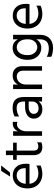

<svg xmlns="http://www.w3.org/2000/svg" viewBox="1186 -1942 948 3360"><g transform="rotate(-90 1660.0 -262.0)"><path d="M93.8 -219.7V-285.8H396.4Q396.4 -288.8 396.4 -296.1Q396.4 -303.5 396.4 -306.5Q395.8 -369.5 361.9 -407Q328.1 -444.4 267.9 -444.4Q207 -444.4 164.3 -396.4Q121.7 -348.4 121.7 -251.6Q121.7 -160.3 172.4 -112.4Q223.2 -64.6 306.6 -64.6Q340.6 -64.6 378.6 -73.5Q416.6 -82.4 443 -100.4V-25.8Q424.2 -16.2 399 -9.1Q373.7 -2 347.8 1.5Q321.8 5 299 5Q222.5 5 164.7 -27Q106.8 -59.1 74.9 -117.3Q42.9 -175.5 42.9 -251.6Q42.9 -334.8 72.1 -393.1Q101.4 -451.4 152.5 -482.1Q203.6 -512.8 268.2 -512.8Q360.7 -512.8 417.7 -453.3Q474.8 -393.8 474.8 -278.9Q474.8 -270.1 473.4 -250.9Q471.9 -231.7 469.9 -219.7ZM251.1 -560.1 349.7 -715.8H444.4L319.9 -560.1Z M624.7 -148.3V-632.5H704.4V-145.7Q704.4 -106.6 722.9 -86Q741.3 -65.4 780.1 -65.4Q798.7 -65.4 817.3 -71.6Q835.9 -77.8 848.8 -87.8V-13.4Q834.1 -5.2 812.2 -0.1Q790.3 5 774.8 5Q695.7 5 660.2 -35.2Q624.7 -75.3 624.7 -148.3ZM543.8 -443.4V-507H843.7V-443.4Z M963.4 0 963.6 -507H1042.3V0ZM1207.8 -509.9V-432Q1196.8 -435.8 1186.4 -437.4Q1176.1 -439 1164.7 -439Q1128.1 -439 1100.6 -415.2Q1073 -391.4 1057.7 -354.4Q1042.3 -317.3 1042.3 -276.7L1019.1 -293.9Q1020.4 -353.1 1036.4 -402.8Q1052.4 -452.6 1087.6 -482.5Q1122.7 -512.4 1180.1 -512.4Q1186.9 -512.4 1193.6 -511.9Q1200.2 -511.4 1207.8 -509.9Z M1562.8 -168.6V-322.7Q1562.8 -380.2 1537.3 -412.3Q1511.7 -444.4 1445.4 -444.4Q1408.5 -444.4 1369.4 -432.5Q1330.3 -420.6 1301.3 -400.8V-480.4Q1326.6 -495.8 1367.8 -505.5Q1408.9 -515.2 1450.6 -515.2Q1552.8 -515.2 1597.6 -464.8Q1642.5 -414.3 1642.5 -321.1V0H1564.2V-59.6Q1551.4 -39.6 1518.5 -17.5Q1485.5 4.6 1422.4 4.6Q1351.2 4.6 1307.5 -37.6Q1263.8 -79.8 1263.8 -143.2Q1263.8 -216.6 1320.2 -256.9Q1376.5 -297.2 1471.1 -297.2H1575.8V-234.1H1474.7Q1406.9 -234.1 1377 -207.8Q1347.1 -181.5 1347.1 -146.3Q1347.1 -109.4 1371.1 -85.4Q1395.1 -61.3 1444.8 -61.3Q1500.5 -61.3 1531.6 -92.2Q1562.8 -123.2 1562.8 -168.6Z M1781.6 0V-507H1860.5V0ZM2103 0V-328.1Q2103 -386.1 2074 -414.6Q2045 -443 2000.1 -443Q1964 -443 1932.4 -424.4Q1900.7 -405.9 1880.6 -368.8Q1860.5 -331.7 1860.5 -277.5H1835.6Q1835.6 -282.1 1835.6 -287.5Q1835.6 -292.9 1835.6 -298.5Q1835.6 -304 1835.6 -307.4Q1838 -376.2 1861.1 -422.3Q1884.3 -468.4 1925 -491.4Q1965.8 -514.4 2019.8 -514.4Q2094.2 -514.4 2138 -469.3Q2181.9 -424.2 2181.9 -348.7V0Z M2345.5 161.2V82.5Q2377.9 100.8 2417.8 109.7Q2457.6 118.7 2494.6 118.7Q2541.9 118.7 2577.3 102.7Q2612.7 86.6 2632.5 51.1Q2652.2 15.6 2652.2 -41.5V-507H2730.8V-41.1Q2730.8 40.2 2699.7 91.8Q2668.5 143.4 2616.7 167.7Q2564.9 192.1 2501.7 192.1Q2462.8 192.1 2421.4 184.7Q2380 177.4 2345.5 161.2ZM2499.4 -514.4Q2552.9 -514.4 2589 -492.2Q2625.1 -470.1 2646.6 -432.5Q2668.2 -394.9 2678 -349.2Q2687.8 -303.5 2687.8 -256.6Q2687.8 -255.6 2687.8 -254.4Q2687.8 -253.2 2687.8 -251.4Q2687.8 -184.8 2666.6 -130.8Q2645.4 -76.7 2604.3 -44.9Q2563.3 -13.1 2502.7 -13.1Q2448.7 -13.1 2400.4 -40.5Q2352.2 -68 2322.6 -122Q2292.9 -176 2292.9 -255.1Q2292.9 -329.3 2318.2 -388.1Q2343.4 -447 2390.2 -480.7Q2437 -514.4 2499.4 -514.4ZM2511.9 -83.2Q2543.3 -83.2 2575.7 -100.2Q2608.1 -117.2 2630.1 -154.3Q2652.2 -191.4 2652.2 -251.6Q2652.2 -322.7 2631 -364.6Q2609.8 -406.4 2578.7 -424.7Q2547.6 -442.9 2516 -442.9Q2472 -442.9 2440.8 -419.1Q2409.5 -395.3 2392.5 -353.8Q2375.4 -312.3 2375.4 -257.3Q2375.4 -196.3 2396.7 -157.8Q2418 -119.3 2449.5 -101.3Q2481.1 -83.2 2511.9 -83.2Z M2891.8 -219.7V-285.8H3194.4Q3194.4 -288.8 3194.4 -296.1Q3194.4 -303.5 3194.4 -306.5Q3193.8 -369.5 3159.9 -407Q3126.1 -444.4 3065.9 -444.4Q3005 -444.4 2962.3 -396.4Q2919.7 -348.4 2919.7 -251.6Q2919.7 -160.3 2970.4 -112.4Q3021.2 -64.6 3104.6 -64.6Q3138.6 -64.6 3176.6 -73.5Q3214.6 -82.4 3241 -100.4V-25.8Q3222.2 -16.2 3197 -9.1Q3171.7 -2 3145.8 1.5Q3119.8 5 3097 5Q3020.5 5 2962.7 -27Q2904.8 -59.1 2872.9 -117.3Q2840.9 -175.5 2840.9 -251.6Q2840.9 -334.8 2870.1 -393.1Q2899.4 -451.4 2950.5 -482.1Q3001.6 -512.8 3066.2 -512.8Q3158.7 -512.8 3215.7 -453.3Q3272.8 -393.8 3272.8 -278.9Q3272.8 -270.1 3271.4 -250.9Q3269.9 -231.7 3267.9 -219.7Z"/></g></svg>

Font: Hind Variable Light
Style: Regular
Weight: 300
Designer: Manushi Parikh, Satya Rajpurohit
Foundry: Indian Type Foundry
Version: Version 3.000